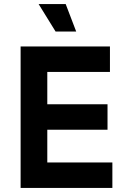

<svg xmlns="http://www.w3.org/2000/svg" viewBox="-20 -930 652 950"><path d="M82 0V-700H524V-574H214V-414H512V-288H214V-126H536V0ZM255 -774 171 -910H305L357 -774Z"/></svg>

Font: Space Mono
Style: Bold
Weight: 700
Monospace: yes
Designer: Colophon Foundry + Benjamin Critton
Foundry: Colophon Foundry & Benjamin Critton
Version: Version 1.003; ttfautohint (v1.8.4.7-5d5b)